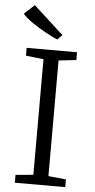

<svg xmlns="http://www.w3.org/2000/svg" viewBox="-64 -1017 524 1054"><g transform="rotate(5 198.5 -490.0)"><path d="M59.6 -43 157.2 -52.2V-689L59.6 -700.2V-743.2H337.4V-700.2L240.2 -689.5V-52.2L337.4 -42.5V0H59.6ZM222.2 -803.7Q210.4 -808.6 194.1 -816.7Q177.7 -824.7 158.9 -835Q140.1 -845.2 120.4 -857.2Q100.6 -869.1 83 -881.3Q65.4 -893.6 50.8 -905.8Q36.1 -918 27.8 -928.7L84 -980.5H84.5L249.5 -829.6L222.7 -803.7Z"/></g></svg>

Font: MerriweatherLight
Style: Regular
Weight: 300
Designer: Eben Sorkin ( sorkintype@gmail.com )
Foundry: Eben Sorkin
Version: Version 1.055; ttfautohint (v1.4.1)